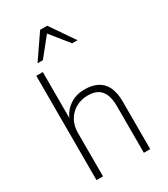

<svg xmlns="http://www.w3.org/2000/svg" viewBox="-223 -1026 981 1124"><g transform="rotate(-30 267.0 -463.5)"><path d="M86 0V-705H130V-381H125Q143 -433 186.5 -464Q230 -495 289 -495Q341 -495 376.5 -476.5Q412 -458 430.5 -419.5Q449 -381 449 -320V0H406V-316Q406 -364 393 -394.5Q380 -425 354.5 -440Q329 -455 289 -455Q244 -455 207.5 -434.5Q171 -414 150.5 -377.5Q130 -341 130 -294V0ZM129 -765 240 -927H288L399 -765H363L264 -888L165 -765Z"/></g></svg>

Font: Nunito Sans 10pt SemiCondensed ExtraLight
Style: Regular
Weight: 250
Width: 4
Designer: Vernon Adams
Foundry: Vernon Adams
Version: Version 3.101;gftools[0.9.27]